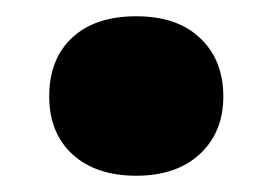

<svg xmlns="http://www.w3.org/2000/svg" viewBox="-20 -398 335 236"><path d="M147.5 -182Q98 -182 69.2 -208.2Q40.5 -234.5 40.5 -279.5Q40.5 -325.5 68.8 -351.8Q97 -378 147.5 -378Q198 -378 226.2 -351Q254.5 -324 254.5 -279.5Q254.5 -235.5 225.8 -208.8Q197 -182 147.5 -182Z"/></svg>

Font: Encode Sans SemiExpanded
Style: Bold
Weight: 700
Width: 6
Designer: Multiple Designers
Foundry: Impallari Type
Version: Version 3.002